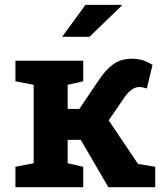

<svg xmlns="http://www.w3.org/2000/svg" viewBox="-20 -782 689 802"><path d="M44.4 0V-85.4L120.6 -100.1V-427.7L44.4 -442.4V-528.3H327.6V-442.4L262.7 -427.7V-327.1H311.5L390.6 -444.3Q420.4 -490.2 452.6 -513.4Q484.9 -536.6 530.8 -536.6Q558.1 -536.6 578.1 -529.8Q598.1 -522.9 617.2 -511.2L593.3 -412.6Q579.6 -416 574.5 -417.2Q569.3 -418.5 562 -418.5Q545.4 -418.5 529.8 -407.2Q514.2 -396 502.4 -378.9L434.1 -279.3L556.6 -97.2L628.4 -85.4V0H432.6L317.4 -197.8H262.7V-100.1L327.6 -85.4V0ZM239.7 -628.4 336.9 -761.7H487.8L488.8 -758.8L354 -628.4H243.7Z"/></svg>

Font: Roboto Slab LO
Style: Bold
Weight: 700
Designer: Google
Version: Version 2.000